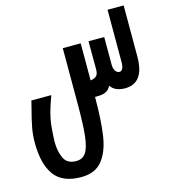

<svg xmlns="http://www.w3.org/2000/svg" viewBox="-111 -639 822 926"><g transform="rotate(-15 300.0 -176.5)"><path d="M6.5 -20.5Q6.5 -59.5 13.5 -96.8Q20.5 -134 33.5 -182L43.5 -222.5H143Q125.5 -175 117.2 -144Q109 -113 106 -88.2Q103 -63.5 101 -24.5Q100 -13.5 100 0.5Q100 46 116 81Q132 116 177.5 116Q209.5 116 226 91.2Q242.5 66.5 248.8 10.8Q255 -45 255 -150V-427H344.5V-242Q365 -244.5 374.8 -254.5Q384.5 -264.5 384 -290.5L383.5 -427H462V-289Q462 -269 470.2 -257.2Q478.5 -245.5 490 -245.5Q500.5 -245.5 506 -257Q511.5 -268.5 511.5 -289V-550H592V-295Q592 -162 495.5 -162Q473 -162 454.2 -169.5Q435.5 -177 424.5 -194Q414.5 -175 398.8 -167.2Q383 -159.5 356 -159.5H344.5Q344.5 -40.5 332.8 35Q321 110.5 285.5 153.8Q250 197 181.5 197Q87.5 197 47 140.8Q6.5 84.5 6.5 -20.5Z"/></g></svg>

Font: JuliaMono Italic
Style: Regular
Weight: 400
Italic angle: -9°
Monospace: yes
Designer: cormullion
Foundry: corm
Version: Version 0.049; ttfautohint (v1.8.4)